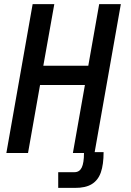

<svg xmlns="http://www.w3.org/2000/svg" viewBox="-20 -745 640 935"><path d="M139 -725H244.5L191 -425H410L463 -725H568.5L441 -4H484.5Q484.5 56 471.2 94.2Q458 132.5 427.2 151.5Q396.5 170.5 344 170H263.5V93.5H342.5Q367 93.5 378 71Q389 48.5 389 0H335L393.5 -331H175L116.5 0H11Z"/></svg>

Font: JuliaMono Medium
Style: Italic
Weight: 500
Italic angle: -9°
Monospace: yes
Designer: cormullion
Foundry: corm
Version: Version 0.054; ttfautohint (v1.8.4)